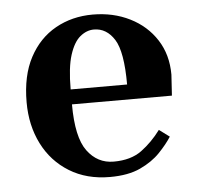

<svg xmlns="http://www.w3.org/2000/svg" viewBox="-42 -523 593 576"><g transform="rotate(-5 254.5 -235.0)"><path d="M267 10Q197 10 145 -22Q93 -54 65 -109.5Q37 -165 37 -235Q37 -315 66 -369.5Q95 -424 145 -452Q195 -480 257 -480Q319 -480 369 -455Q419 -430 448 -385Q477 -340 477 -280L473 -217H172Q172 -118 202.5 -76.5Q233 -35 282 -35Q334 -35 366.5 -59Q399 -83 425 -118L456 -95Q442 -73 418.5 -48.5Q395 -24 358.5 -7Q322 10 267 10ZM172 -262H342Q342 -361 318.5 -398Q295 -435 257 -435Q235 -435 215.5 -419Q196 -403 184 -365.5Q172 -328 172 -262Z"/></g></svg>

Font: El Messiri
Style: Regular
Weight: 400
Designer: Mohamed Gaber
Foundry: Kief Type Foundry
Version: Version 2.020